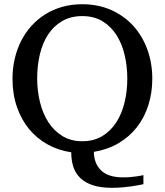

<svg xmlns="http://www.w3.org/2000/svg" viewBox="-20 -707 779 908"><path d="M582 -335Q582 -394 569.3 -447.5Q556.6 -501 530.5 -541.7Q504.4 -582.5 464.4 -606.7Q424.3 -630.9 369.1 -630.9Q314.5 -630.9 274.2 -607.4Q233.9 -584 207.5 -543.7Q181.2 -503.4 168.5 -450Q155.8 -396.5 155.8 -336.9Q155.8 -278.3 168.9 -224.4Q182.1 -170.4 208.7 -129.2Q235.4 -87.9 275.4 -63.5Q315.4 -39.1 369.1 -39.1Q423.3 -39.1 463.4 -63.2Q503.4 -87.4 529.8 -128.2Q556.2 -168.9 569.1 -222.7Q582 -276.4 582 -335ZM700.2 -335Q700.2 -267.6 681.4 -209Q662.6 -150.4 627 -105Q591.3 -59.6 540 -29.5Q488.8 0.5 423.8 11.2Q424.8 67.4 458.7 99.6Q492.7 131.8 562 131.8Q580.1 131.8 596.2 130.4Q612.3 128.9 625 127.2Q637.7 125.5 646.2 123.8Q654.8 122.1 658.2 121.1V164.1Q652.8 165 638.9 168Q625 170.9 605 173.8Q585 176.8 560.5 179Q536.1 181.2 509.8 181.2Q457 181.2 420.4 169.4Q383.8 157.7 360.6 135.7Q337.4 113.8 327.1 82.8Q316.9 51.8 316.9 13.2Q256.8 4.4 206.1 -23.4Q155.3 -51.3 118.2 -95.9Q81.1 -140.6 60.1 -201.2Q39.1 -261.7 39.1 -335Q39.1 -383.8 49.6 -429Q60.1 -474.1 79.8 -513.2Q99.6 -552.2 128.4 -584.2Q157.2 -616.2 193.8 -639.2Q230.5 -662.1 274.4 -674.6Q318.4 -687 368.2 -687Q444.3 -687 505.6 -659.7Q566.9 -632.3 610.1 -585Q653.3 -537.6 676.8 -473.1Q700.2 -408.7 700.2 -335Z"/></svg>

Font: BabelStone Ogham Lithic
Style: Regular
Weight: 400
Designer: Andrew West
Foundry: BabelStone
Version: Version 1.02 March 14, 2022